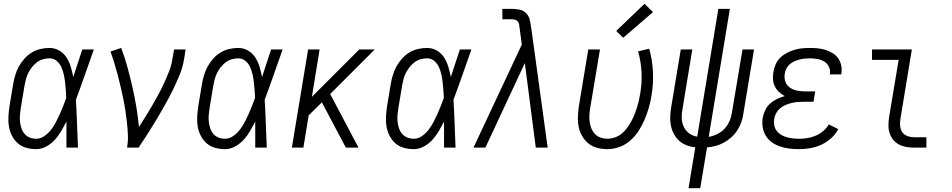

<svg xmlns="http://www.w3.org/2000/svg" viewBox="-20 -782 5040 1017"><path d="M172 8Q145 8 119.5 1Q94 -6 75 -22.5Q56 -39 44 -62Q32 -85 27.5 -110.5Q23 -136 24.5 -163Q26 -190 30 -218L50 -338Q54 -361 61 -384.5Q68 -408 80 -430Q92 -452 109.5 -471.5Q127 -491 148.5 -504Q170 -517 194.5 -522.5Q219 -528 242 -528Q271 -528 295 -513.5Q319 -499 333 -476.5Q347 -454 355 -427.5Q363 -401 368 -374Q380 -411 392 -447.5Q404 -484 416 -520H477Q453 -453 430 -386.5Q407 -320 382 -254Q386 -191 388 -127Q390 -63 393 0H332Q332 -34 332 -68.5Q332 -103 332 -138Q319 -113 304.5 -88Q290 -63 270.5 -41.5Q251 -20 225 -6Q199 8 172 8ZM172 -47Q195 -47 215.5 -61.5Q236 -76 250.5 -95Q265 -114 276 -135Q287 -156 296.5 -177Q306 -198 314.5 -220Q323 -242 331 -263Q330 -285 328.5 -306Q327 -327 324.5 -348Q322 -369 317.5 -389Q313 -409 304.5 -427.5Q296 -446 280 -459.5Q264 -473 242 -473Q225 -473 207.5 -468Q190 -463 175.5 -452Q161 -441 149.5 -426.5Q138 -412 130 -396Q122 -380 117.5 -363Q113 -346 110 -329L90 -209Q87 -190 85.5 -172Q84 -154 86 -136.5Q88 -119 93.5 -102.5Q99 -86 110 -73Q121 -60 137.5 -53.5Q154 -47 172 -47Z M653 0Q659 -34 657.5 -67Q656 -100 652.5 -132.5Q649 -165 644 -197.5Q639 -230 632.5 -261.5Q626 -293 618.5 -324.5Q611 -356 603 -387Q595 -418 585.5 -448.5Q576 -479 565 -509L622 -528Q641 -478 655 -426.5Q669 -375 681 -322.5Q693 -270 702 -216.5Q711 -163 716 -109Q734 -137 752 -166Q770 -195 787 -224.5Q804 -254 820 -283.5Q836 -313 850 -343.5Q864 -374 876 -405Q888 -436 893 -468L902 -520H963L955 -468Q948 -426 931.5 -385.5Q915 -345 895.5 -305.5Q876 -266 854.5 -227.5Q833 -189 810 -150.5Q787 -112 763 -74.5Q739 -37 714 0Z M1172 8Q1145 8 1119.5 1Q1094 -6 1075 -22.5Q1056 -39 1044 -62Q1032 -85 1027.5 -110.5Q1023 -136 1024.5 -163Q1026 -190 1030 -218L1050 -338Q1054 -361 1061 -384.5Q1068 -408 1080 -430Q1092 -452 1109.5 -471.5Q1127 -491 1148.5 -504Q1170 -517 1194.5 -522.5Q1219 -528 1242 -528Q1271 -528 1295 -513.5Q1319 -499 1333 -476.5Q1347 -454 1355 -427.5Q1363 -401 1368 -374Q1380 -411 1392 -447.5Q1404 -484 1416 -520H1477Q1453 -453 1430 -386.5Q1407 -320 1382 -254Q1386 -191 1388 -127Q1390 -63 1393 0H1332Q1332 -34 1332 -68.5Q1332 -103 1332 -138Q1319 -113 1304.5 -88Q1290 -63 1270.5 -41.5Q1251 -20 1225 -6Q1199 8 1172 8ZM1172 -47Q1195 -47 1215.5 -61.5Q1236 -76 1250.5 -95Q1265 -114 1276 -135Q1287 -156 1296.5 -177Q1306 -198 1314.5 -220Q1323 -242 1331 -263Q1330 -285 1328.5 -306Q1327 -327 1324.5 -348Q1322 -369 1317.5 -389Q1313 -409 1304.5 -427.5Q1296 -446 1280 -459.5Q1264 -473 1242 -473Q1225 -473 1207.5 -468Q1190 -463 1175.5 -452Q1161 -441 1149.5 -426.5Q1138 -412 1130 -396Q1122 -380 1117.5 -363Q1113 -346 1110 -329L1090 -209Q1087 -190 1085.5 -172Q1084 -154 1086 -136.5Q1088 -119 1093.5 -102.5Q1099 -86 1110 -73Q1121 -60 1137.5 -53.5Q1154 -47 1172 -47Z M1526 0 1612 -520H1673L1632 -269L1883 -520H1965L1729 -284L1879 0H1812L1741 -134L1685 -240L1615 -171L1587 0Z M2172 8Q2145 8 2119.5 1Q2094 -6 2075 -22.5Q2056 -39 2044 -62Q2032 -85 2027.5 -110.5Q2023 -136 2024.5 -163Q2026 -190 2030 -218L2050 -338Q2054 -361 2061 -384.5Q2068 -408 2080 -430Q2092 -452 2109.5 -471.5Q2127 -491 2148.5 -504Q2170 -517 2194.5 -522.5Q2219 -528 2242 -528Q2271 -528 2295 -513.5Q2319 -499 2333 -476.5Q2347 -454 2355 -427.5Q2363 -401 2368 -374Q2380 -411 2392 -447.5Q2404 -484 2416 -520H2477Q2453 -453 2430 -386.5Q2407 -320 2382 -254Q2386 -191 2388 -127Q2390 -63 2393 0H2332Q2332 -34 2332 -68.5Q2332 -103 2332 -138Q2319 -113 2304.5 -88Q2290 -63 2270.5 -41.5Q2251 -20 2225 -6Q2199 8 2172 8ZM2172 -47Q2195 -47 2215.5 -61.5Q2236 -76 2250.5 -95Q2265 -114 2276 -135Q2287 -156 2296.5 -177Q2306 -198 2314.5 -220Q2323 -242 2331 -263Q2330 -285 2328.5 -306Q2327 -327 2324.5 -348Q2322 -369 2317.5 -389Q2313 -409 2304.5 -427.5Q2296 -446 2280 -459.5Q2264 -473 2242 -473Q2225 -473 2207.5 -468Q2190 -463 2175.5 -452Q2161 -441 2149.5 -426.5Q2138 -412 2130 -396Q2122 -380 2117.5 -363Q2113 -346 2110 -329L2090 -209Q2087 -190 2085.5 -172Q2084 -154 2086 -136.5Q2088 -119 2093.5 -102.5Q2099 -86 2110 -73Q2121 -60 2137.5 -53.5Q2154 -47 2172 -47Z M2488 0 2744 -546 2732 -636Q2731 -645 2729.5 -653.5Q2728 -662 2722.5 -668.5Q2717 -675 2708.5 -677.5Q2700 -680 2691 -680H2641V-735H2691Q2712 -735 2731.5 -731Q2751 -727 2765 -714Q2779 -701 2784.5 -682Q2790 -663 2792 -644L2795 -626L2881 0H2818L2760 -448L2551 0Z M3197 8Q3169 8 3143 1Q3117 -6 3097 -22Q3077 -38 3064 -60.5Q3051 -83 3045.5 -109Q3040 -135 3041 -162.5Q3042 -190 3046 -218L3096 -520H3158L3106 -209Q3103 -190 3102 -171Q3101 -152 3103.5 -134.5Q3106 -117 3113 -100.5Q3120 -84 3132 -71.5Q3144 -59 3161.5 -53Q3179 -47 3197 -47Q3216 -47 3235.5 -53.5Q3255 -60 3271 -72.5Q3287 -85 3299.5 -101.5Q3312 -118 3322 -136Q3332 -154 3339.5 -172.5Q3347 -191 3353 -209.5Q3359 -228 3363.5 -247Q3368 -266 3371 -285Q3381 -343 3378 -400Q3375 -457 3360 -510L3419 -524Q3435 -466 3438.5 -403Q3442 -340 3431 -276Q3426 -244 3417 -212.5Q3408 -181 3395 -150Q3382 -119 3363.5 -90Q3345 -61 3319 -38Q3293 -15 3261 -3.5Q3229 8 3197 8ZM3281 -582 3244 -618 3394 -762 3439 -718Z M3627 215 3663 -2Q3639 -4 3617 -12.5Q3595 -21 3578 -36Q3561 -51 3550 -71.5Q3539 -92 3534 -115.5Q3529 -139 3530 -163.5Q3531 -188 3535 -213L3586 -520H3647L3595 -204Q3590 -179 3591 -155Q3592 -131 3602 -110Q3612 -89 3630.5 -75.5Q3649 -62 3673 -58L3785 -735H3846L3734 -57Q3757 -61 3779.5 -72Q3802 -83 3818.5 -101Q3835 -119 3844.5 -141.5Q3854 -164 3857 -186L3913 -520H3974L3917 -177Q3914 -155 3906 -133Q3898 -111 3885 -91Q3872 -71 3853.5 -54.5Q3835 -38 3814 -26.5Q3793 -15 3770 -9Q3747 -3 3725 -1L3689 215Z M4212 8Q4186 8 4161 5Q4136 2 4112.5 -6Q4089 -14 4069 -28Q4049 -42 4036.5 -62.5Q4024 -83 4020 -108Q4016 -133 4020 -159Q4024 -179 4033.5 -199Q4043 -219 4060 -234Q4077 -249 4097 -258.5Q4117 -268 4137 -273Q4120 -282 4106 -295Q4092 -308 4084 -325Q4076 -342 4074.5 -362Q4073 -382 4077 -402Q4080 -422 4089 -442Q4098 -462 4113.5 -477Q4129 -492 4148.5 -502Q4168 -512 4188 -518Q4208 -524 4228.5 -526Q4249 -528 4269 -528Q4291 -528 4312 -526Q4333 -524 4353 -517.5Q4373 -511 4390.5 -500.5Q4408 -490 4419.5 -473.5Q4431 -457 4435.5 -436.5Q4440 -416 4437 -394Q4436 -393 4436 -391Q4436 -389 4435 -388H4375Q4375 -389 4375 -390Q4375 -391 4376 -391Q4379 -412 4370 -429.5Q4361 -447 4345 -456.5Q4329 -466 4309 -469.5Q4289 -473 4269 -473Q4255 -473 4241.5 -471.5Q4228 -470 4214.5 -466.5Q4201 -463 4187.5 -457Q4174 -451 4163 -441.5Q4152 -432 4145.5 -419Q4139 -406 4137 -393Q4133 -371 4139.5 -351Q4146 -331 4162.5 -319Q4179 -307 4200 -302.5Q4221 -298 4243 -298H4298L4289 -243H4234Q4218 -243 4202.5 -241.5Q4187 -240 4171 -236Q4155 -232 4140 -225.5Q4125 -219 4112 -208Q4099 -197 4091 -182Q4083 -167 4081 -152Q4078 -135 4081 -118.5Q4084 -102 4093.5 -89.5Q4103 -77 4116.5 -68.5Q4130 -60 4146 -55.5Q4162 -51 4178.5 -49Q4195 -47 4212 -47Q4234 -47 4256.5 -50.5Q4279 -54 4300 -63Q4321 -72 4340 -87.5Q4359 -103 4370 -123L4420 -98Q4406 -71 4382 -49.5Q4358 -28 4329.5 -15Q4301 -2 4271 3Q4241 8 4212 8Z M4822 0Q4801 0 4780.5 -3.5Q4760 -7 4742 -16.5Q4724 -26 4711.5 -41.5Q4699 -57 4692.5 -76Q4686 -95 4686 -116.5Q4686 -138 4689 -159L4740 -465H4599V-520H4810L4749 -150Q4746 -132 4748 -113.5Q4750 -95 4760 -81Q4770 -67 4787 -61Q4804 -55 4822 -55H4887V0Z"/></svg>

Font: Iosevka SS04 Light
Style: Italic
Weight: 300
Italic angle: -9°
Monospace: yes
Designer: Belleve Invis
Foundry: Belleve Invis
Version: Version 19.0.0; ttfautohint (v1.8.4)